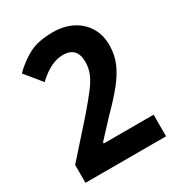

<svg xmlns="http://www.w3.org/2000/svg" viewBox="-173 -836 877 947"><g transform="rotate(-30 265.5 -362.0)"><path d="M496 0H37V-102L201 -286Q251 -344 280.5 -382.5Q310 -421 322.5 -452Q335 -483 335 -517Q335 -602 255 -602Q186 -602 111 -531L35 -624Q80 -669 132 -696.5Q184 -724 267 -724Q332 -724 379.5 -699Q427 -674 453 -630.5Q479 -587 479 -531Q479 -476 459.5 -430Q440 -384 402 -336.5Q364 -289 306 -231L212 -130V-123H496Z"/></g></svg>

Font: Noto Sans Gujarati SemiCondensed
Style: Bold
Weight: 700
Width: 4
Designer: Jelle Bosma - Monotype Design Team, Universal Thirst
Foundry: Monotype Imaging Inc.
Version: Version 2.106; ttfautohint (v1.8.4.7-5d5b)